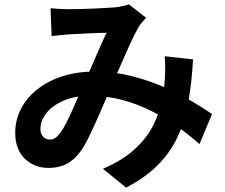

<svg xmlns="http://www.w3.org/2000/svg" viewBox="-20 -795 1040 887"><path d="M213.5 -756.8Q233.8 -755 257.5 -753.7Q281.1 -752.5 296.9 -752.5Q318.8 -752.5 347.3 -753.2Q375.9 -753.9 405.8 -755.1Q435.7 -756.3 462.7 -758Q489.8 -759.6 506.9 -760.6Q525.5 -762.3 543.8 -766.2Q562.1 -770 575.3 -775.1L654.8 -712.7Q644.6 -701.4 635.8 -691.5Q627 -681.6 621 -671.1Q604.5 -643.4 582.1 -594.7Q559.7 -545.9 535.5 -489.8Q511.2 -433.6 488 -381Q473 -346.7 456.9 -308.7Q440.7 -270.7 423.9 -233.5Q407.2 -196.2 391.3 -163.5Q375.4 -130.8 360 -107Q329.9 -62 292.8 -40.6Q255.6 -19.3 203.9 -19.3Q138.4 -19.3 94.4 -62.1Q50.3 -105 50.3 -181.3Q50.3 -241.3 77.3 -292.9Q104.3 -344.5 153.5 -383.2Q202.6 -421.9 269.9 -443.1Q337.2 -464.4 417 -464.4Q504.2 -464.4 585.3 -444.2Q666.4 -424 736.5 -393.2Q806.6 -362.5 863.4 -328.9Q920.2 -295.2 959.6 -268.1L901.5 -129.3Q855.6 -170.5 799.8 -209.9Q744 -249.3 680.4 -281.7Q616.7 -314 545.3 -333.2Q473.8 -352.3 396.8 -352.3Q324.3 -352.3 272.5 -329.4Q220.6 -306.5 193.7 -271.7Q166.7 -236.9 166.7 -200.4Q166.7 -175.6 179.4 -162.9Q192.1 -150.3 209.4 -150.3Q224.7 -150.3 236 -158.2Q247.3 -166.1 261.2 -184.7Q274 -203.1 286.7 -228.2Q299.5 -253.3 312.9 -283Q326.3 -312.7 339.5 -343.9Q352.8 -375 366.2 -404.1Q384.3 -444.3 403 -487.8Q421.7 -531.3 439.5 -572.1Q457.4 -613 472.5 -643.6Q457.5 -643.4 435.4 -642.7Q413.3 -642 388.4 -640.8Q363.6 -639.5 340.5 -638.4Q317.4 -637.3 300.4 -636.3Q285 -635.3 261.5 -633.1Q238 -631 218.6 -628.2ZM871.8 -520.5Q866 -414.3 850.4 -325.6Q834.8 -237 801.4 -164.6Q768 -92.1 710.1 -33.5Q652.1 25.2 562.4 71.6L455.5 -15.3Q548.1 -55 603.8 -107.1Q659.5 -159.1 687.9 -216.1Q716.4 -273 727.1 -327.6Q737.9 -382.3 741.3 -425.9Q743.1 -455.1 743.2 -483.7Q743.3 -512.3 740.7 -535.2Z"/></svg>

Font: Shanggu Sans SC VF
Style: Regular
Weight: 250
Designer: GuiWonder
Version: Version 1.021